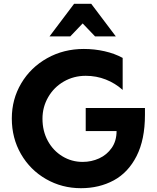

<svg xmlns="http://www.w3.org/2000/svg" viewBox="-20 -973 823 1008"><path d="M414 -123Q356 -123 307.5 -152.5Q259 -182 231 -233.5Q203 -285 203 -350Q203 -411 233 -463Q263 -515 315 -545Q367 -575 430 -575Q486 -575 535.5 -555.5Q585 -536 624 -501V-669Q582 -692 529 -704Q476 -716 420 -716Q314 -716 227.5 -667.5Q141 -619 91.5 -535.5Q42 -452 42 -351Q42 -248 90 -164.5Q138 -81 221.5 -33Q305 15 405 15Q501 15 577 -26Q653 -67 697 -153.5Q741 -240 741 -370V-406H430V-285H592Q592 -233 566.5 -196.5Q541 -160 500.5 -141.5Q460 -123 414 -123ZM459 -953H369L240 -782H349L414 -850L479 -782H588Z"/></svg>

Font: Geom
Style: Bold
Weight: 700
Version: Version 1.102